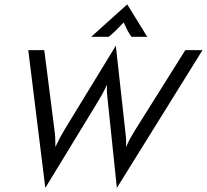

<svg xmlns="http://www.w3.org/2000/svg" viewBox="-20 -860 969 900"><path d="M192.4 20.8 112.5 -625H187.5L235.4 -250Q238.2 -230.6 238.9 -212.8Q239.6 -195.1 239.6 -170.8Q250.7 -195.1 260.1 -212.8Q269.4 -230.6 281.2 -250L522.9 -645.8L566.7 -250Q568.8 -232.6 570.5 -214.9Q572.2 -197.2 570.8 -170.8Q582.6 -197.2 592.4 -214.9Q602.1 -232.6 613.2 -250L848.6 -625H929.2L527.8 20.8L485.4 -384.7Q483.3 -402.8 481.9 -419.8Q480.6 -436.8 481.2 -463.2Q469.4 -436.8 460.1 -419.8Q450.7 -402.8 439.6 -384.7ZM407.6 -687.5 576.4 -839.6 670.1 -687.5H596.5Q585.4 -702.1 577.4 -717.7Q569.4 -733.3 559.7 -754.9Q539.6 -733.3 523.6 -717.7Q507.6 -702.1 489.6 -687.5Z"/></svg>

Font: Afacad
Style: Italic
Weight: 400
Italic angle: -14°
Designer: Kristian Moeller
Foundry: Dicotype
Version: Version 1.000